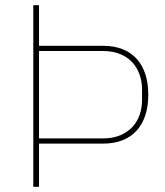

<svg xmlns="http://www.w3.org/2000/svg" viewBox="-20 -718 634 738"><path d="M108 0V-698H130V-542H376C491 -542 550 -469 550 -354C550 -239 491 -166 376 -166H130V0ZM130 -186H376C428 -186 465 -204 490 -231C514 -258 526 -294 526 -333V-375C526 -412 514 -450 490 -477C465 -504 428 -522 376 -522H130Z"/></svg>

Font: Plexus Sans Thin
Style: Regular
Weight: 250
Version: Version 2.001;PS 002.001;hotconv 1.0.70;makeotf.lib2.5.58329